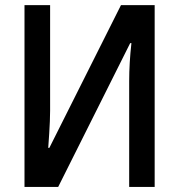

<svg xmlns="http://www.w3.org/2000/svg" viewBox="-20 -734 704 754"><path d="M76.2 0V-713.9H176.8V-298.8Q176.8 -279.3 175.8 -257.6Q174.8 -235.8 173.3 -210.2Q171.9 -184.6 169.4 -153.3H173.8L455.1 -713.9H587.4V0H487.3V-415.5Q487.3 -450.7 489.5 -488Q491.7 -525.4 496.1 -564.5H491.2L208.5 0Z"/></svg>

Font: Open Sans
Style: Regular
Weight: 600
Width: 3
Foundry: Ascender Corporation
Version: Version 1.000